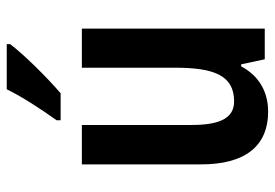

<svg xmlns="http://www.w3.org/2000/svg" viewBox="-143 -663 816 570"><g transform="rotate(-90 265.0 -378.0)"><path d="M419 -756V-766H285C263 -721 228 -667 193 -618V-606H273C319 -645 391 -718 419 -756ZM465 -543H349V-267C349 -152 327 -91 249 -91C200 -91 179 -132 179 -217V-543H62V-189C62 -61 114 10 219 10C277 10 325 -17 353 -70H359L374 0H465Z"/></g></svg>

Font: Noto Sans Lao Condensed SemiBold
Style: Regular
Weight: 600
Width: 3
Designer: Monotype Design Team
Foundry: Monotype Imaging Inc.
Version: Version 2.003